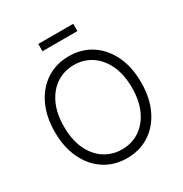

<svg xmlns="http://www.w3.org/2000/svg" viewBox="-205 -1056 1162 1220"><g transform="rotate(-30 376.5 -445.5)"><path d="M377.4 9.8Q284.7 9.8 213.1 -36.4Q141.6 -82.5 101.1 -166.5Q60.5 -250.5 60.5 -363.3Q60.5 -477.1 101.1 -561Q141.6 -645 213.1 -691.2Q284.7 -737.3 377.4 -737.3Q469.7 -737.3 541 -691.2Q612.3 -645 652.8 -561Q693.4 -477.1 693.4 -363.3Q693.4 -250 652.8 -166Q612.3 -82 541 -36.1Q469.7 9.8 377.4 9.8ZM377.4 -54.7Q448.2 -54.7 504.4 -91.3Q560.5 -127.9 593.3 -197.3Q626 -266.6 626 -363.3Q626 -460.9 593.3 -530Q560.5 -599.1 504.4 -636Q448.2 -672.9 377.4 -672.9Q306.2 -672.9 249.8 -636.2Q193.4 -599.6 160.6 -530.3Q127.9 -460.9 127.9 -363.3Q127.9 -266.6 160.4 -197.5Q192.9 -128.4 249.3 -91.6Q305.7 -54.7 377.4 -54.7ZM505.4 -901.4V-848.1H249V-901.4Z"/></g></svg>

Font: Inter 17pt Light
Style: Regular
Weight: 300
Version: Version 4.001;git-66647c0bb